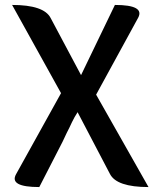

<svg xmlns="http://www.w3.org/2000/svg" viewBox="-20 -757 636 777"><path d="M139 0Q16 0 45 -52L227 -380L29 -737Q158 -737 185 -684L308 -453L445 -737Q567 -737 539 -685L369 -374L581 0Q452 0 425 -53L294 -303Q281 -283 271 -262Q262 -242 250 -219Q239 -196 233 -183L139 0Z"/></svg>

Font: Swei Half Moon CJK SC
Style: Medium
Weight: 500
Version: Version 2.071